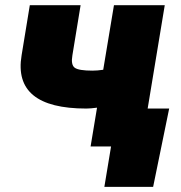

<svg xmlns="http://www.w3.org/2000/svg" viewBox="-20 -566 701 742"><path d="M313.5 -146.5Q28.8 -146.5 63.5 -352.5L95.2 -545.9H291.5L259.8 -352.5Q253.4 -315.9 268.6 -304.4Q283.7 -293 337.4 -293Q356.4 -293 378.9 -296.4L420.4 -545.9H616.7L526.4 0H330.1L355 -149.9Q329.6 -146.5 313.5 -146.5ZM383.3 156.2 409.2 0H362.3L386.7 -146.5H633.8L571.8 156.2Z"/></svg>

Font: Inter Black
Style: Italic
Weight: 900
Italic angle: -9.39999°
Designer: Rasmus Andersson
Foundry: rsms
Version: Version 4.000;git-a52131595